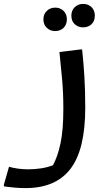

<svg xmlns="http://www.w3.org/2000/svg" viewBox="-70 -702 540 982"><path d="M-24 151Q-3 157 22 160.5Q47 164 74 164Q107 164 140 159Q173 154 201 143Q225 99 239.5 31Q254 -37 254 -145Q254 -228 247.5 -298.5Q241 -369 234 -436L341 -449H350Q357 -384 361.5 -312.5Q366 -241 366 -151Q366 63 290.5 161.5Q215 260 61 260Q35 260 9.5 258Q-16 256 -33 253.5Q-50 251 -50 251V242ZM355 -562Q330 -562 312.5 -578Q295 -594 295 -622Q295 -649 312.5 -665.5Q330 -682 355 -682Q381 -682 398 -665.5Q415 -649 415 -622Q415 -594 398 -578Q381 -562 355 -562ZM212 -543Q187 -543 169.5 -559.5Q152 -576 152 -603Q152 -630 169.5 -646.5Q187 -663 212 -663Q238 -663 255 -646.5Q272 -630 272 -603Q272 -576 255 -559.5Q238 -543 212 -543Z"/></svg>

Font: Kufam Medium
Style: Regular
Weight: 500
Designer: Wael Morcos, Artur Schmal
Foundry: Original Type
Version: Version 1.300; ttfautohint (v1.8.3)